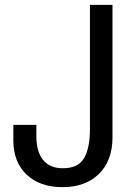

<svg xmlns="http://www.w3.org/2000/svg" viewBox="-20 -749 568 792"><path d="M239 -55Q303 -55 327 -97Q351 -139 351 -216V-729H444V-182Q444 -87 388.5 -32Q333 23 238 23Q144 23 89.5 -29Q35 -81 35 -170V-234H130V-187Q130 -123 158 -89Q186 -55 239 -55Z"/></svg>

Font: ColatingCofangSans
Style: Regular
Weight: 400
Foundry: GNU
Version: Version 412.227;June 27, 2022;FontCreator 11.0.0.2412 32-bit